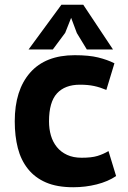

<svg xmlns="http://www.w3.org/2000/svg" viewBox="-20 -772 540 807"><path d="M468 -32Q434 -9 386.5 3Q339 15 288 15Q220 15 173.5 -5Q127 -25 97.5 -62Q68 -99 55 -149.5Q42 -200 42 -262Q42 -393 106.5 -466.5Q171 -540 294 -540Q354 -540 392.5 -530.5Q431 -521 461 -506L427 -394Q401 -405 375.5 -410.5Q350 -416 316 -416Q253 -416 219.5 -379.5Q186 -343 186 -262Q186 -230 194 -202.5Q202 -175 219 -154Q236 -133 262 -121Q288 -109 323 -109Q365 -109 389.5 -116.5Q414 -124 436 -137ZM238 -752H330L455 -564H345L303 -633L279 -697L254 -634L202 -564H100Z"/></svg>

Font: PT Sans Caption
Style: Bold
Weight: 700
Designer: A.Korolkova, O.Umpeleva, V.Yefimov
Foundry: ParaType Ltd
Version: Version 2.003W OFL